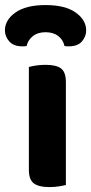

<svg xmlns="http://www.w3.org/2000/svg" viewBox="-54 -743 366 770"><path d="M61.8 -264H210.2V-1.2Q200.6 1.5 182.6 4.4Q164.6 7.3 143.5 7.3Q101.2 7.3 81.5 -7.7Q61.8 -22.6 61.8 -62.2ZM210.2 -187H61.8V-474.4Q71.3 -477.2 89.4 -480.1Q107.5 -483 128.6 -483Q171.7 -483 190.9 -468.4Q210.2 -453.8 210.2 -413.3ZM128.6 -613.8Q97.6 -613.8 78 -598.3Q58.4 -582.8 52.6 -558.4Q47.9 -557.4 43.9 -557.3Q39.9 -557.2 34.9 -557.2Q0.6 -557.2 -16.8 -576.9Q-34.3 -596.7 -34.3 -621Q-34.3 -662.9 7.9 -692.8Q50.2 -722.7 128.6 -722.7Q207.6 -722.7 249.6 -692.7Q291.6 -662.6 291.6 -621Q291.6 -596.7 274.6 -576.9Q257.6 -557.2 222.4 -557.2Q218.2 -557.2 213.7 -557.3Q209.2 -557.4 204.6 -558.4Q199.6 -582.8 179.8 -598.3Q159.9 -613.8 128.6 -613.8Z"/></svg>

Font: Baloo Paaji 2
Style: Regular
Weight: 400
Designer: Shuchita Grover, Noopur Datye and Ek Type
Foundry: Ek Type
Version: Version 1.700